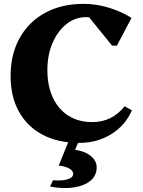

<svg xmlns="http://www.w3.org/2000/svg" viewBox="-20 -726 740 997"><path d="M392 16Q282 16 202 -26Q122 -68 78.5 -146Q35 -224 35 -331Q35 -444 82 -528.5Q129 -613 214.5 -659.5Q300 -706 415 -706Q478 -706 543.5 -686.5Q609 -667 663 -633L587 -489H562L443 -636Q435 -637 427 -637Q370 -637 324.5 -600.5Q279 -564 252.5 -502Q226 -440 226 -362Q226 -280 254.5 -219Q283 -158 335.5 -125Q388 -92 459 -92Q562 -92 627 -174L665 -153Q631 -75 558 -29.5Q485 16 392 16ZM240 243 255 210Q302 214 331 205Q360 196 360 177Q360 161 340.5 149.5Q321 138 285 134L343 -10H396L370 52Q421 59 451.5 84Q482 109 482 143Q482 185 451 211.5Q420 238 365.5 247Q311 256 240 243Z"/></svg>

Font: Platypi
Style: Bold
Weight: 700
Designer: David Sargent
Foundry: Bolt Cutter Type
Version: Version 1.200; ttfautohint (v1.8.4.7-5d5b)